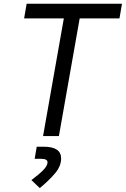

<svg xmlns="http://www.w3.org/2000/svg" viewBox="-20 -713 659 1006"><path d="M205.6 0 314.5 -616.7H106.4L119.6 -693.4H619.1L606 -616.7H397.5L288.6 0ZM188.5 272.5 144.5 230.5Q183.6 201.7 206.3 178.5Q229 155.3 229 137.7Q229 119.1 194.8 119.1H161.6L172.4 55.7H209Q300.3 55.7 300.3 117.2Q300.3 158.7 266.8 197Q233.4 235.4 188.5 272.5Z"/></svg>

Font: Cascadia Mono PL SemiLight
Style: Italic
Weight: 350
Italic angle: -10°
Monospace: yes
Designer: Aaron Bell
Foundry: Saja Typeworks
Version: Version 2404.023; ttfautohint (v1.8.4)